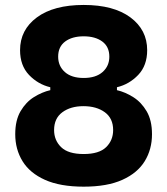

<svg xmlns="http://www.w3.org/2000/svg" viewBox="-20 -722 658 756"><path d="M309.5 13Q217 13 157.2 -13.8Q97.5 -40.5 68.8 -87.2Q40 -134 40 -193.5Q40 -248.5 61 -284.2Q82 -320 113.8 -339.8Q145.5 -359.5 178 -367V-378.5Q129.5 -390 94.2 -427Q59 -464 59 -524.5Q59 -604.5 125.2 -653.5Q191.5 -702.5 309.5 -702.5Q427.5 -702.5 493.5 -653.5Q559.5 -604.5 559.5 -524.5Q559.5 -464 524.2 -427Q489 -390 440.5 -378.5V-367Q473 -359.5 504.8 -339.5Q536.5 -319.5 557.5 -283.8Q578.5 -248 578.5 -193.5Q578.5 -134 549.8 -87.2Q521 -40.5 461.5 -13.8Q402 13 309.5 13ZM309.5 -415Q357.5 -415 384 -438.5Q410.5 -462 410.5 -499Q410.5 -538 382.8 -558.5Q355 -579 309.5 -579Q264 -579 236.5 -558.5Q209 -538 209 -499Q209 -462 235.2 -438.5Q261.5 -415 309.5 -415ZM309.5 -115.5Q370 -115.5 397.8 -142.5Q425.5 -169.5 425.5 -210Q425.5 -256 392.8 -280Q360 -304 308.5 -304Q258 -304 225.5 -280Q193 -256 193 -210Q193 -169.5 220.8 -142.5Q248.5 -115.5 309.5 -115.5Z"/></svg>

Font: Commissioner
Style: Bold
Weight: 700
Designer: Kostas Bartsokas
Foundry: Kostas Bartsokas
Version: Version 1.000; ttfautohint (v1.8.3)